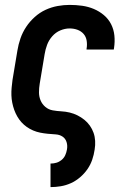

<svg xmlns="http://www.w3.org/2000/svg" viewBox="-20 -548 540 783"><path d="M186 215V119H187Q199 119 210.5 115.5Q222 112 231.5 104Q241 96 246 85Q251 74 253 62Q256 46 251.5 31.5Q247 17 235 9Q223 1 206.5 0Q190 -1 174.5 -2.5Q159 -4 144 -7Q129 -10 115 -16Q101 -22 89 -30.5Q77 -39 67.5 -49.5Q58 -60 50.5 -73Q43 -86 38 -100Q33 -114 30 -129Q27 -144 26.5 -159.5Q26 -175 27.5 -191Q29 -207 31 -222L51 -342Q55 -367 63.5 -391.5Q72 -416 86.5 -438Q101 -460 121.5 -478.5Q142 -497 166 -508Q190 -519 215 -523.5Q240 -528 264 -528Q290 -528 315 -524.5Q340 -521 362.5 -511.5Q385 -502 403.5 -486.5Q422 -471 433 -449.5Q444 -428 446.5 -403Q449 -378 445 -352L444 -346H333V-349Q336 -365 333.5 -381.5Q331 -398 321 -409.5Q311 -421 296 -426.5Q281 -432 264 -432Q245 -432 226 -424Q207 -416 193 -400Q179 -384 172 -365Q165 -346 162 -327L142 -207Q139 -189 139 -171.5Q139 -154 145.5 -138.5Q152 -123 165 -112Q178 -101 195 -98Q212 -95 230 -94Q248 -93 264.5 -89Q281 -85 296 -77.5Q311 -70 324 -59.5Q337 -49 346.5 -35.5Q356 -22 361.5 -6.5Q367 9 368 26.5Q369 44 366 62Q363 83 356 103.5Q349 124 336.5 142Q324 160 306.5 175Q289 190 269 199Q249 208 228 211.5Q207 215 187 215Z"/></svg>

Font: Iosevka SS18
Style: Bold Italic
Weight: 700
Italic angle: -9°
Monospace: yes
Designer: Belleve Invis
Foundry: Belleve Invis
Version: Version 25.1.1; ttfautohint (v1.8.4)